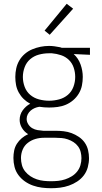

<svg xmlns="http://www.w3.org/2000/svg" viewBox="-20 -773 540 1016"><path d="M250 223Q226 223 202 220Q178 217 155 209Q132 201 112 187Q92 173 77.5 153.5Q63 134 57 110.5Q51 87 51 63Q51 43 55 23.5Q59 4 69.5 -12.5Q80 -29 95.5 -42Q111 -55 129 -63Q109 -75 96.5 -95.5Q84 -116 84 -139Q84 -152 88 -165Q92 -178 100 -189Q108 -200 118 -209Q128 -218 140 -224Q121 -234 105.5 -249Q90 -264 79.5 -283Q69 -302 65 -323Q61 -344 61 -366Q61 -389 66 -411.5Q71 -434 82.5 -453.5Q94 -473 111.5 -488Q129 -503 150.5 -512Q172 -521 194.5 -525.5Q217 -530 240 -530Q254 -530 268.5 -528Q283 -526 298 -523L307 -520H456V-483L370 -487Q395 -464 406.5 -431.5Q418 -399 418 -366Q418 -343 413.5 -320.5Q409 -298 397 -278Q385 -258 367.5 -243Q350 -228 329 -219Q308 -210 285 -207Q262 -204 240 -204Q227 -204 214 -205Q201 -206 188 -208Q175 -206 163.5 -201Q152 -196 142.5 -188Q133 -180 127 -168.5Q121 -157 121 -144Q121 -129 129.5 -115.5Q138 -102 151 -94.5Q164 -87 179 -84.5Q194 -82 209 -81Q211 -81 212.5 -81Q214 -81 216 -81Q219 -81 221.5 -81Q224 -81 226 -81H274Q295 -81 317 -78.5Q339 -76 359 -68.5Q379 -61 397.5 -48.5Q416 -36 428.5 -18Q441 0 446 21.5Q451 43 451 64Q451 88 444.5 112Q438 136 423.5 155Q409 174 388.5 187.5Q368 201 345 209Q322 217 298 220Q274 223 250 223ZM240 -240Q266 -240 292.5 -247Q319 -254 339 -271Q359 -288 368.5 -313.5Q378 -339 378 -366Q378 -391 370 -415Q362 -439 344.5 -456Q327 -473 303 -481Q279 -489 255 -491H240Q239 -491 238.5 -491Q238 -491 238 -491Q212 -491 186 -484Q160 -477 140 -460Q120 -443 110.5 -417.5Q101 -392 101 -366Q101 -339 110.5 -313.5Q120 -288 140 -271Q160 -254 186.5 -247Q213 -240 240 -240ZM250 186Q269 186 288 184Q307 182 325 176Q343 170 359.5 160Q376 150 388 135Q400 120 405.5 101.5Q411 83 411 64Q411 48 407 31.5Q403 15 393 1.5Q383 -12 369 -21Q355 -30 339 -35.5Q323 -41 306.5 -42.5Q290 -44 274 -44H226Q223 -44 219.5 -44Q216 -44 212 -44Q189 -44 167 -37.5Q145 -31 127 -17Q109 -3 100 18.5Q91 40 91 63Q91 82 96 100.5Q101 119 113 134Q125 149 141 159.5Q157 170 175 176Q193 182 212 184Q231 186 250 186ZM243 -589 216 -611 333 -753 367 -727Z"/></svg>

Font: Zed Sans Extralight
Style: Regular
Weight: 200
Designer: Belleve Invis
Foundry: Belleve Invis
Version: Version 1.0.0; ttfautohint (v1.8.4)